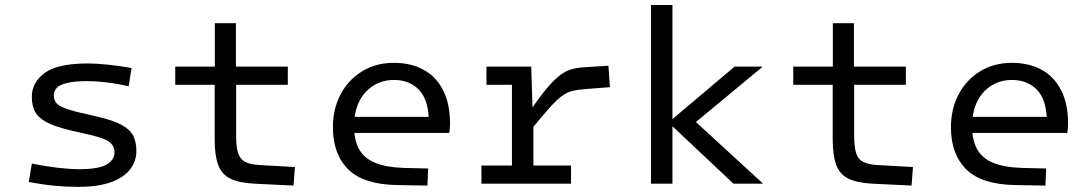

<svg xmlns="http://www.w3.org/2000/svg" viewBox="-20 -730 4338 763"><path d="M522 -129.9Q522 -90.3 497.8 -57.9Q473.6 -25.5 422.4 -6.5Q371.2 12.6 289.9 12.6Q246 12.6 198.8 8.3Q151.7 4 94.3 -6.8L106.6 -80Q160.4 -69 209.7 -63.3Q259 -57.6 291.5 -57.6Q373.7 -57.6 404.4 -76.5Q435.1 -95.5 435.1 -123.9Q435.1 -147.8 418.1 -163.3Q401.1 -178.9 346 -192.1L259.4 -212.1Q195.2 -227.6 162.4 -245.9Q129.5 -264.2 118 -288.4Q106.5 -312.7 106.5 -344.9Q106.5 -402.9 158 -440.4Q209.5 -477.9 330.2 -477.9Q362.5 -477.9 410.5 -472.8Q458.4 -467.8 502.7 -459.8L491.4 -387.3Q443.8 -398 401.6 -402.8Q359.4 -407.7 328.7 -407.7Q275.7 -407.7 246.4 -400.4Q217 -393.1 205.4 -380.6Q193.7 -368 193.7 -351.5Q193.7 -337.1 200.3 -325.7Q206.9 -314.4 225.8 -305.2Q244.7 -296 281.9 -286.2L367.7 -266.2Q432 -251.5 465 -232.8Q498 -214.2 510 -189.3Q522 -164.4 522 -129.9Z M833.1 -176.6V-393H676.4V-465.3H833.7V-637.9H917.5V-465.3H1123.8V-393H918.4V-188.8Q918.4 -145.8 926.3 -121.4Q934.2 -97 954.4 -86.6Q974.7 -76.2 1010.5 -74.2L1152 -66.2L1146.5 7.4L991.4 0Q930.3 -3.3 895.8 -19.9Q861.4 -36.5 847.3 -74.1Q833.1 -111.6 833.1 -176.6Z M1584.8 -62.7 1681.4 -60.4 1678.5 7.5 1560.2 5.5Q1425.1 3.5 1364 -56.8Q1303 -117 1303 -224.6Q1303 -298.8 1334.3 -356.6Q1365.6 -414.4 1420.2 -447.3Q1474.7 -480.3 1545.1 -480.3Q1612.9 -480.3 1663.1 -452.9Q1713.3 -425.5 1740.8 -371.6Q1768.4 -317.8 1768.4 -238.1Q1768.4 -227.4 1767.5 -218Q1766.5 -208.5 1765.2 -201.7H1346.5V-265.5H1718.5L1684.3 -242.1Q1684.3 -331.5 1646.1 -371.9Q1607.9 -412.3 1545.4 -412.3Q1501.5 -412.3 1465.5 -390.8Q1429.5 -369.3 1408.3 -328.3Q1387.1 -287.2 1387.1 -227.7Q1387.1 -173 1407.1 -137Q1427.1 -101 1470.8 -83Q1514.6 -65 1584.8 -62.7Z M2091.1 -465.3 2097 -275.5H2099.8V0H2014.5V-465.3ZM2079.2 -200.9 2085.7 -288.8Q2125.3 -346 2153.7 -379.7Q2182.2 -413.5 2205.1 -430.8Q2228 -448.1 2250.3 -454.5Q2272.6 -460.9 2299.5 -462.6L2397.9 -468.9L2403.7 -383.6L2309.4 -376.3Q2276.1 -374 2253.6 -368.3Q2231.1 -362.6 2209.4 -345.8Q2187.7 -329 2157.8 -294.8Q2127.8 -260.6 2079.2 -200.9ZM1913.2 -465.3H2076.2V-393H1913.2ZM1893.2 -72.3H2249.3V0H1893.2Z M2652.3 -710V0H2567V-710ZM2644.3 -249.9 2899.2 -465.3H3008.9V-463.3L2711.4 -216.8ZM2638.1 -241.6 2644.3 -249.9 2712.9 -275 3010.5 -2V0H2894.9Z M3289.1 -176.6V-393H3132.4V-465.3H3289.7V-637.9H3373.5V-465.3H3579.8V-393H3374.4V-188.8Q3374.4 -145.8 3382.3 -121.4Q3390.2 -97 3410.4 -86.6Q3430.7 -76.2 3466.5 -74.2L3608 -66.2L3602.5 7.4L3447.4 0Q3386.3 -3.3 3351.8 -19.9Q3317.4 -36.5 3303.3 -74.1Q3289.1 -111.6 3289.1 -176.6Z M4040.8 -62.7 4137.4 -60.4 4134.5 7.5 4016.2 5.5Q3881.1 3.5 3820 -56.8Q3759 -117 3759 -224.6Q3759 -298.8 3790.3 -356.6Q3821.6 -414.4 3876.2 -447.3Q3930.7 -480.3 4001.1 -480.3Q4068.9 -480.3 4119.1 -452.9Q4169.3 -425.5 4196.8 -371.6Q4224.4 -317.8 4224.4 -238.1Q4224.4 -227.4 4223.5 -218Q4222.5 -208.5 4221.2 -201.7H3802.5V-265.5H4174.5L4140.3 -242.1Q4140.3 -331.5 4102.1 -371.9Q4063.9 -412.3 4001.4 -412.3Q3957.5 -412.3 3921.5 -390.8Q3885.5 -369.3 3864.3 -328.3Q3843.1 -287.2 3843.1 -227.7Q3843.1 -173 3863.1 -137Q3883.1 -101 3926.8 -83Q3970.6 -65 4040.8 -62.7Z"/></svg>

Font: Intel One Mono Light
Style: Regular
Weight: 300
Monospace: yes
Designer: Fred Shallcrass
Foundry: Frere-Jones Type LLC
Version: Version 1.004